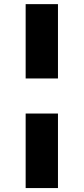

<svg xmlns="http://www.w3.org/2000/svg" viewBox="-20 -827 412 946"><path d="M265.6 -267.6V99.6H106.4V-267.6ZM265.6 -440.4H106.4V-806.6H265.6Z"/></svg>

Font: Pretendard JP ExtraBold
Style: Regular
Weight: 800
Designer: Base glyphs from Inter by Rasmus Andersson; Hangeul glyphs from Noto Sans CJK(Source Han Sans) by Jang Soo-young and Kan
Foundry: Kil Hyung-jin
Version: Version 1.309